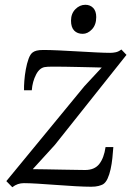

<svg xmlns="http://www.w3.org/2000/svg" viewBox="-20 -772 555 803"><path d="M405.5 -489.5Q393.5 -490 367.5 -490.5Q341.5 -491 309.5 -491.8Q277.5 -492.5 247.2 -493Q217 -493.5 196.2 -493.2Q175.5 -493 172.5 -492Q147 -491 131.2 -460.8Q115.5 -430.5 113 -394.5H80.5Q80 -410.5 81.8 -434Q83.5 -457.5 88 -482Q92.5 -506.5 99.5 -526Q106.5 -545.5 117 -553Q123 -557.5 133 -560.2Q143 -563 161.5 -563Q188 -563 226.2 -561.2Q264.5 -559.5 305.5 -557Q346.5 -554.5 382.8 -552.8Q419 -551 441 -551Q452.5 -551 464.2 -553.5Q476 -556 487.5 -565L509 -542.5L209.5 -166L117 -64.5Q137.5 -64.5 171.2 -63.8Q205 -63 240.2 -62.5Q275.5 -62 302.2 -61.5Q329 -61 336 -61Q375.5 -61 395.2 -86.2Q415 -111.5 421.5 -157H454Q452.5 -135.5 450 -111Q447.5 -86.5 442.5 -64Q437.5 -41.5 429.8 -24.8Q422 -8 410.5 -1Q404 2.5 391.8 5.8Q379.5 9 361.5 9Q334.5 9 295.8 6.8Q257 4.5 215.5 1.5Q174 -1.5 138 -3.8Q102 -6 80 -6Q66.5 -6 54.8 -2Q43 2 31.5 11L6.5 -14.5L333 -411.5ZM326 -630.5Q303.5 -630.5 290.2 -644.2Q277 -658 277 -685.5Q277 -715 295.2 -733.5Q313.5 -752 337 -752Q357 -752 369.8 -738.8Q382.5 -725.5 382.5 -700.5Q382.5 -668.5 364.8 -649.5Q347 -630.5 326 -630.5Z"/></svg>

Font: Merriweather 7pt Light
Style: Italic
Weight: 300
Italic angle: -7.8°
Designer: Eben Sorkin
Foundry: Eben Sorkin
Version: Version 2.200;gftools[0.9.31]